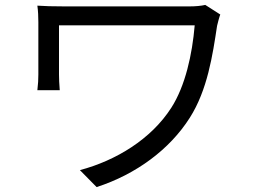

<svg xmlns="http://www.w3.org/2000/svg" viewBox="-20 -726 1040 781"><path d="M815 -706C798 -702 774 -700 752 -700H239C196 -700 159 -701 132 -703C135 -681 136 -659 136 -636V-423C136 -404 135 -383 132 -359H223C221 -383 220 -408 220 -423V-623H772C762 -505 734 -377 677 -288C595 -160 452 -73 305 -34L373 35C534 -17 671 -119 752 -247C824 -360 845 -502 863 -621C865 -630 872 -657 876 -667Z"/></svg>

Font: Noto Sans Mono CJK SC Regular
Style: Regular
Weight: 400
Designer: Ryoko NISHIZUKA (kana & ideographs); Paul D. Hunt (Latin, Greek & Cyrillic); Wenlong ZHANG (bopomofo); Sandoll Communica
Foundry: Adobe Systems Incorporated
Version: Version 1.005;PS 1.005;hotconv 1.0.96;makeotf.lib2.5.65012